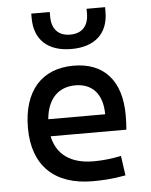

<svg xmlns="http://www.w3.org/2000/svg" viewBox="-55 -829 696 883"><g transform="rotate(-5 293.0 -387.0)"><path d="M337.9 9.8C377 9.8 427.7 7.8 489.3 -3.9L476.6 -94.7C433.6 -85.9 392.6 -81.1 349.6 -81.1C245.6 -81.1 180.2 -126.5 162.1 -212.9H511.7C513.7 -233.4 514.6 -254.9 514.6 -279.3C514.6 -440.4 434.6 -527.3 294.9 -527.3C146.5 -527.3 61.5 -428.7 61.5 -259.8C61.5 -85.9 161.1 9.8 337.9 9.8ZM293 -604.5C401.4 -604.5 463.4 -661.6 463.4 -761.7V-782.7H377.9V-761.7C377.9 -703.6 347.7 -670.9 293 -670.9C238.3 -670.9 208 -703.6 208 -761.7V-782.7H122.6V-761.7C122.6 -661.6 184.6 -604.5 293 -604.5ZM158.2 -292C166.5 -384.3 215.8 -436.5 295.9 -436.5C374 -436.5 420.9 -384.8 420.9 -292Z"/></g></svg>

Font: CaskaydiaCove Nerd Font
Style: Regular
Weight: 400
Designer: Aaron Bell
Foundry: Saja Typeworks
Version: Version 2111.1;Nerd Fonts 2.3.3